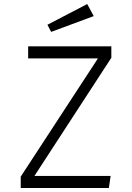

<svg xmlns="http://www.w3.org/2000/svg" viewBox="-20 -935 655 955"><path d="M533.8 -647.7 151.3 -60H530.3L521.5 0H83.1V-56.4L467.2 -644.6H120V-704.6H533.8ZM215.9 -811.8 413.8 -914.9 446.2 -854.9 234.4 -776.4Z"/></svg>

Font: Fira Code Fixed Light
Style: Regular
Weight: 300
Monospace: yes
Designer: Carrois Corporate, Edenspiekermann AG, Nikita Prokopov
Foundry: Carrois Corporate, Edenspiekermann AG, Nikita Prokopov
Version: Version 5.002